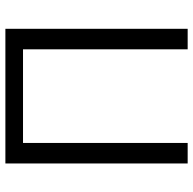

<svg xmlns="http://www.w3.org/2000/svg" viewBox="-22 -712 733 730"><g transform="rotate(-90 345.0 -346.5)"><path d="M89 0V-693H601V0H523V-626H167V0Z"/></g></svg>

Font: Ubuntu Sans
Style: Regular
Weight: 400
Designer: Dalton Maag Ltd
Foundry: Dalton Maag Ltd
Version: Version 1.006; ttfautohint (v1.8.4.7-5d5b)